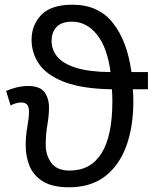

<svg xmlns="http://www.w3.org/2000/svg" viewBox="-20 -785 663 815"><path d="M273 10Q202 10 161.5 -15.5Q121 -41 105 -81.5Q89 -122 89 -167Q89 -208 96 -246.5Q103 -285 103 -310Q103 -333 94.5 -341.5Q86 -350 70 -350Q58 -350 45.5 -346Q33 -342 25 -337L6 -399Q24 -407 48.5 -413.5Q73 -420 99 -420Q149 -420 168.5 -394Q188 -368 188 -329Q188 -295 181 -254.5Q174 -214 174 -169Q174 -127 197.5 -94Q221 -61 276 -61Q365 -61 411 -134.5Q457 -208 457 -356Q457 -367 456.5 -381.5Q456 -396 455 -406Q331 -408 256 -436Q181 -464 147.5 -511Q114 -558 114 -616Q114 -679 155.5 -722Q197 -765 288 -765Q398 -765 459 -688Q520 -611 538 -479H608V-406H544Q545 -395 545.5 -381.5Q546 -368 546 -353Q546 -248 516.5 -166Q487 -84 426.5 -37Q366 10 273 10ZM449 -479Q436 -582 392 -637.5Q348 -693 285 -693Q242 -693 220.5 -671Q199 -649 199 -611Q199 -574 223 -544.5Q247 -515 302 -497.5Q357 -480 449 -479Z"/></svg>

Font: Noto Sans
Style: Regular
Weight: 400
Designer: Monotype Design Team
Foundry: Monotype Imaging Inc.
Version: Version 2.007